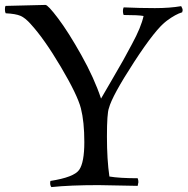

<svg xmlns="http://www.w3.org/2000/svg" viewBox="-20 -753 763 781"><path d="M3 -729 165 -733Q175 -733 216.5 -678Q258 -623 310.5 -529.5Q363 -436 391 -352Q406 -378 436 -429.5Q466 -481 481.5 -508.5Q497 -536 517 -574Q554 -642 564 -688Q543 -692 483 -692Q480 -699 480 -708Q480 -717 483 -723Q549 -720 610 -720Q671 -720 717 -728Q723 -718 723 -711L721 -703Q694 -695 659 -669Q614 -637 525 -500Q436 -363 423 -313Q415 -292 415 -197.5Q415 -103 425 -35Q466 -28 540 -28Q543 -21 543 -12L540 3L381 0Q265 0 189 8Q184 2 184 -9L185 -17Q281 -32 302 -62Q323 -92 323 -175Q323 -258 309 -312.5Q295 -367 227.5 -481Q160 -595 105 -655Q83 -680 63.5 -688.5Q44 -697 3 -699Q0 -705 0 -715.5Q0 -726 3 -729Z"/></svg>

Font: Rosarivo
Style: Regular
Weight: 400
Designer: Pablo Ugerman
Foundry: Pablo Ugerman
Version: Version 1.003